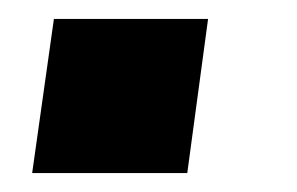

<svg xmlns="http://www.w3.org/2000/svg" viewBox="-20 -183 314 203"><path d="M200 -163H37L14 0H178Z"/></svg>

Font: United Sans
Style: Bold Italic
Weight: 700
Italic angle: -8°
Designer: Pablo Impallari, Rodrigo Fuenzalida (Modified by Dan O. Williams)
Version: Version 1.000;PS 001.000;hotconv 1.0.88;makeotf.lib2.5.64775